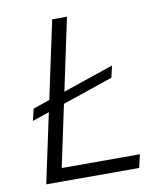

<svg xmlns="http://www.w3.org/2000/svg" viewBox="-79 -753 701 818"><g transform="rotate(-10 271.5 -344.0)"><path d="M46 -276 58 -327 419 -450 407 -399ZM55 0 202 -688H266L132 -57H470L457 0Z"/></g></svg>

Font: Saira Thin Light
Style: Italic
Weight: 300
Italic angle: -12°
Version: Version 1.101